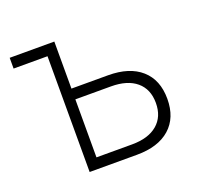

<svg xmlns="http://www.w3.org/2000/svg" viewBox="-97 -628 779 738"><g transform="rotate(-20 293.0 -259.0)"><path d="M150.4 0V-473.6H11.7V-517.6H194.3V-325.2H343.8Q431.2 -325.2 479.2 -282.7Q527.3 -240.2 527.3 -162.6Q527.3 -85 479.2 -42.5Q431.2 0 343.8 0ZM194.3 -43.9H339.8Q406.7 -43.9 443.6 -75.2Q480.5 -106.4 480.5 -162.6Q480.5 -219.2 443.6 -250.2Q406.7 -281.2 339.8 -281.2H194.3Z"/></g></svg>

Font: Cascadia Code ExtraLight
Style: Regular
Weight: 200
Monospace: yes
Designer: Aaron Bell
Foundry: Saja Typeworks
Version: Version 2407.024; ttfautohint (v1.8.4)